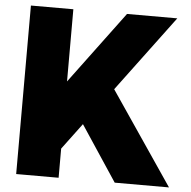

<svg xmlns="http://www.w3.org/2000/svg" viewBox="-56 -839 926 929"><g transform="rotate(5 407.0 -374.0)"><path d="M56.6 35.2V-783.2H262.7V-432.6L523.4 -783.2H767.6L493.2 -415L798.8 35.2H535.2L357.4 -233.4L262.7 -106.4V35.2Z"/></g></svg>

Font: GenEi M Gothic v2 Black
Style: Regular
Weight: 900
Version: Version 2.0